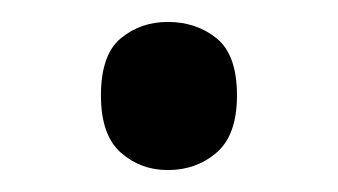

<svg xmlns="http://www.w3.org/2000/svg" viewBox="-20 -141 308 175"><path d="M72 -54Q72 -91 90 -106Q108 -121 133 -121Q159 -121 177.5 -106Q196 -91 196 -54Q196 -18 177.5 -2Q159 14 133 14Q108 14 90 -2Q72 -18 72 -54Z"/></svg>

Font: lkannada05
Style: Book
Weight: 400
Designer: Jelle Bosma - Monotype Design Team
Foundry: Monotype Imaging Inc.
Version: Version 2.003